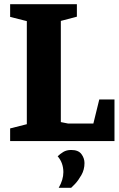

<svg xmlns="http://www.w3.org/2000/svg" viewBox="-20 -668 563 909"><path d="M28 0V-60L107 -80V-568L28 -588V-648H344V-589L268 -569V-90L303 -83H422L450 -197H522V0ZM258 221Q280 183 280 147Q280 126 273.5 107Q267 88 253 72Q264 61 279.5 51.5Q295 42 317 42Q351 42 365.5 61.5Q380 81 380 104Q380 135 365.5 160.5Q351 186 336 202Q321 218 317 221Z"/></svg>

Font: Faustina Light ExtraBold
Style: Regular
Weight: 800
Version: Version 1.200